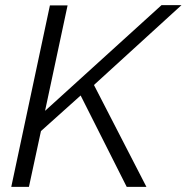

<svg xmlns="http://www.w3.org/2000/svg" viewBox="-20 -730 729 750"><path d="M175 -709H244L156 -297L611 -710H689L347 -398L552 0H475L295 -357L140 -218L93 0H24Z"/></svg>

Font: Raleway-v4020
Style: Italic
Weight: 400
Italic angle: -12°
Designer: Matt McInerney, Pablo Impallari, Rodrigo Fuenzalida
Foundry: Matt McInerney, Pablo Impallari, Rodrigo Fuenzalida
Version: Version 4.020;PS 004.020;hotconv 1.0.88;makeotf.lib2.5.64775